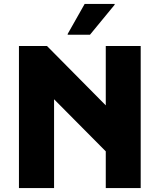

<svg xmlns="http://www.w3.org/2000/svg" viewBox="-20 -953 810 973"><path d="M561 -929V-933H409L323 -781V-777H436ZM516 -720V-419L218 -720H76V0H254V-450L516 -186V0H693V-720Z"/></svg>

Font: Kufam Arabic Latin Roman Bold
Style: Regular
Weight: 700
Designer: Wael Morcos & Artur Schmal
Version: Version 1.200;PS 001.200;hotconv 1.0.88;makeotf.lib2.5.64775